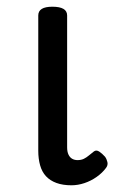

<svg xmlns="http://www.w3.org/2000/svg" viewBox="-20 -535 344 572"><path d="M193 17Q167 17 148 10Q129 3 117 -10Q105 -23 99.5 -42.5Q94 -62 94 -86V-489Q94 -502 104.5 -508.5Q115 -515 136 -515Q158 -515 169 -508.5Q180 -502 180 -489V-96Q180 -83 184 -74.5Q188 -66 195 -62Q202 -58 211 -58Q222 -58 230 -62Q238 -66 245 -72Q252 -78 260 -84Q267 -89 275.5 -83.5Q284 -78 293 -68Q298 -61 300 -52Q302 -43 296 -35Q285 -20 268 -8Q251 4 231.5 10.5Q212 17 193 17Z"/></svg>

Font: Playwrite DE Grund
Style: Regular
Weight: 400
Designer: Veronika Burian, José Scaglione
Foundry: TypeTogether
Version: Version 1.002